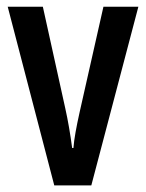

<svg xmlns="http://www.w3.org/2000/svg" viewBox="-20 -562 443 582"><path d="M144.5 0 3.4 -541.5H109.9L177.7 -234.4Q190.4 -177.2 198.7 -113.3H202.6Q204.1 -133.8 209 -161.1Q213.9 -188.5 221.2 -221.2L293.5 -541.5H399.4L256.8 0Z"/></svg>

Font: Open Sans Condensed SemiBold
Style: Regular
Weight: 600
Width: 3
Designer: Monotype Design Team
Foundry: Monotype Imaging Inc.
Version: Version 3.000; ttfautohint (v1.8.4)